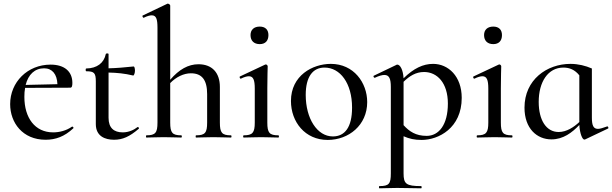

<svg xmlns="http://www.w3.org/2000/svg" viewBox="-20 -745 3316 1040"><path d="M370 -59C339 -37 301 -28 268 -28C169 -28 112 -107 112 -220C112 -238 113 -254 116 -269L361 -270C370 -270 372 -281 372 -296C372 -357 330 -395 254 -395C129 -395 35 -300 35 -181C35 -81 102 12 227 12C281 12 329 -5 377 -50C381 -53 374 -61 370 -59ZM219 -375C263 -375 289 -343 291 -289L119 -285C133 -341 168 -375 219 -375Z M724 -56C706 -42 678 -28 645 -28C597 -28 568 -52 568 -107V-352C614 -351 655 -347 701 -336C706 -335 711 -350 711 -362C711 -375 708 -385 704 -385C655 -380 613 -376 568 -375V-452C568 -457 554 -457 553 -452C543 -404 506 -375 447 -374C443 -374 443 -359 447 -359C490 -359 499 -350 499 -304V-73C499 -7 549 12 598 12C644 12 682 -5 731 -47C736 -51 729 -60 724 -56Z M1231 -12C1182 -12 1171 -26 1171 -81V-274C1171 -352 1128 -397 1055 -397C1000 -397 950 -369 902 -313V-715C902 -719 895 -725 890 -725H887L753 -661C749 -659 754 -647 759 -649C777 -658 792 -662 802 -662C826 -662 833 -642 833 -595V-81C833 -26 822 -12 773 -12C770 -12 770 0 773 0C798 0 831 -2 867 -2C904 -2 937 0 962 0C966 0 966 -12 962 -12C913 -12 902 -26 902 -81V-295C934 -328 975 -348 1014 -348C1074 -348 1102 -312 1102 -235V-81C1102 -26 1091 -12 1042 -12C1039 -12 1039 0 1042 0C1067 0 1100 -2 1136 -2C1173 -2 1206 0 1231 0C1235 0 1235 -12 1231 -12Z M1387 -506C1417 -506 1434 -524 1434 -555C1434 -584 1417 -601 1387 -601C1356 -601 1337 -584 1337 -555C1337 -524 1356 -506 1387 -506ZM1300 0C1325 0 1358 -2 1394 -2C1430 -2 1463 0 1488 0C1492 0 1492 -12 1488 -12C1439 -12 1428 -26 1428 -81V-267C1428 -332 1430 -372 1430 -386C1430 -390 1425 -396 1420 -396C1418 -396 1418 -396 1416 -395L1280 -331C1275 -329 1280 -317 1285 -319C1303 -328 1318 -332 1328 -332C1352 -332 1360 -312 1360 -265V-81C1360 -26 1348 -12 1300 -12C1296 -12 1296 0 1300 0Z M1755 13C1869 13 1969 -67 1969 -192C1969 -297 1896 -399 1772 -399C1673 -399 1556 -336 1556 -198C1556 -85 1632 13 1755 13ZM1783 -6C1698 -6 1636 -103 1636 -231C1636 -329 1674 -379 1738 -379C1822 -379 1887 -295 1887 -162C1887 -56 1848 -6 1783 -6Z M2326 -399C2272 -399 2221 -375 2166 -321C2163 -369 2147 -395 2132 -395C2130 -395 2128 -395 2126 -393L2005 -335C2000 -333 2005 -322 2011 -324C2032 -334 2050 -339 2062 -339C2088 -339 2097 -319 2097 -274V194C2097 251 2087 263 2035 263C2032 263 2032 275 2035 275C2060 275 2095 273 2131 273C2180 273 2225 275 2261 275C2265 275 2265 263 2261 263C2180 263 2166 251 2166 194V-7C2198 7 2226 13 2264 13C2355 13 2481 -51 2481 -215C2481 -332 2408 -399 2326 -399ZM2291 -9C2232 -9 2197 -33 2166 -67V-302C2198 -333 2232 -355 2277 -355C2348 -355 2406 -296 2406 -184C2406 -69 2357 -9 2291 -9Z M2652 -506C2682 -506 2699 -524 2699 -555C2699 -584 2682 -601 2652 -601C2621 -601 2602 -584 2602 -555C2602 -524 2621 -506 2652 -506ZM2565 0C2590 0 2623 -2 2659 -2C2695 -2 2728 0 2753 0C2757 0 2757 -12 2753 -12C2704 -12 2693 -26 2693 -81V-267C2693 -332 2695 -372 2695 -386C2695 -390 2690 -396 2685 -396C2683 -396 2683 -396 2681 -395L2545 -331C2540 -329 2545 -317 2550 -319C2568 -328 2583 -332 2593 -332C2617 -332 2625 -312 2625 -265V-81C2625 -26 2613 -12 2565 -12C2561 -12 2561 0 2565 0Z M3268 -60C3246 -52 3230 -47 3219 -47C3195 -47 3186 -64 3186 -108V-374C3152 -389 3112 -399 3070 -399C2942 -399 2821 -313 2821 -162C2821 -49 2888 10 2967 10C3031 10 3079 -27 3118 -68C3121 -19 3135 11 3145 11C3147 11 3148 11 3150 10L3274 -49C3278 -52 3273 -63 3268 -60ZM3006 -30C2939 -30 2898 -94 2898 -193C2898 -301 2948 -379 3032 -379C3065 -379 3094 -367 3118 -337V-84C3088 -56 3049 -30 3006 -30Z"/></svg>

Font: Cormorant Infant Book
Style: Regular
Weight: 500
Designer: Christian Thalmann (Catharsis Fonts)
Version: Version 1.000;PS 002.000;hotconv 1.0.88;makeotf.lib2.5.64775